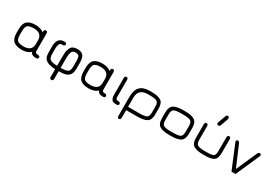

<svg xmlns="http://www.w3.org/2000/svg" viewBox="41 -1790 4308 3032"><g transform="rotate(30 2195.0 -274.5)"><path d="M521.5 0H514.6Q439.5 0 419.9 -53.7Q363.3 0 259.8 0Q156.2 0 106.9 -43.5Q57.6 -86.9 57.6 -192.4V-257.8Q57.6 -363.3 106.9 -406.7Q156.2 -450.2 254.9 -450.2Q353.5 -450.2 410.2 -404.3V-418Q410.2 -457 441.4 -457Q472.7 -457 472.7 -419.9V-111.3Q472.7 -82 482.4 -71.3Q492.2 -60.5 521.5 -60.5Q560.5 -60.5 560.5 -30.3Q560.5 0 521.5 0ZM260.7 -389.6Q177.7 -389.6 147.9 -363.3Q118.2 -336.9 118.2 -257.8V-192.4Q118.2 -113.3 147.9 -86.9Q177.7 -60.5 260.7 -60.5Q410.2 -60.5 410.2 -192.4V-257.8Q410.2 -389.6 260.7 -389.6Z M1125 -415Q1160.2 -379.9 1160.2 -277.3V-172.9Q1160.2 -84 1115.2 -43Q1078.1 -7.8 1003.9 -2Q976.6 0 936.5 0V138.7Q936.5 177.7 904.3 177.7Q872.1 177.7 872.1 138.7V0Q705.1 -3.9 666 -87.9Q650.4 -123 650.4 -172.9V-297.9Q650.4 -363.3 680.7 -406.7Q710.9 -450.2 781.2 -450.2Q824.2 -450.2 824.2 -419.9Q824.2 -389.6 781.2 -389.6H763.7Q738.3 -389.6 724.6 -360.4Q710.9 -331.1 710.9 -285.2V-180.7Q710.9 -109.4 746.6 -85.9Q782.2 -62.5 872.1 -60.5V-201.2Q872.1 -312.5 880.9 -341.3Q889.6 -370.1 899.9 -391.1Q910.2 -412.1 924.8 -423.8Q959 -451.2 1022.5 -451.2Q1023.4 -451.2 1024.4 -451.2Q1088.9 -451.2 1125 -415ZM936.5 -216.8V-60.5Q1029.3 -60.5 1064.5 -81.5Q1099.6 -102.5 1099.6 -180.7V-269.5Q1099.6 -347.7 1082 -368.7Q1064.5 -389.6 1018.1 -389.6Q971.7 -389.6 954.1 -351.1Q936.5 -312.5 936.5 -216.8Z M1742.2 0H1735.4Q1660.2 0 1640.6 -53.7Q1584 0 1480.5 0Q1377 0 1327.6 -43.5Q1278.3 -86.9 1278.3 -192.4V-257.8Q1278.3 -363.3 1327.6 -406.7Q1377 -450.2 1475.6 -450.2Q1574.2 -450.2 1630.9 -404.3V-418Q1630.9 -457 1662.1 -457Q1693.4 -457 1693.4 -419.9V-111.3Q1693.4 -82 1703.1 -71.3Q1712.9 -60.5 1742.2 -60.5Q1781.2 -60.5 1781.2 -30.3Q1781.2 0 1742.2 0ZM1481.4 -389.6Q1398.4 -389.6 1368.7 -363.3Q1338.9 -336.9 1338.9 -257.8V-192.4Q1338.9 -113.3 1368.7 -86.9Q1398.4 -60.5 1481.4 -60.5Q1630.9 -60.5 1630.9 -192.4V-257.8Q1630.9 -389.6 1481.4 -389.6Z M1989.3 0H1982.4Q1922.9 0 1901.4 -28.3Q1879.9 -56.6 1879.9 -125V-419.9Q1879.9 -457 1910.2 -457Q1940.4 -457 1940.4 -419.9V-111.3Q1940.4 -82 1950.7 -71.3Q1960.9 -60.5 1989.3 -60.5Q2028.3 -60.5 2028.3 -30.3Q2028.3 0 1989.3 0Z M2538.1 -275.4Q2538.1 -350.6 2503.4 -370.1Q2468.8 -389.6 2367.2 -389.6H2338.9Q2167 -389.6 2167 -226.6V-60.5H2369.1Q2469.7 -60.5 2503.9 -80.1Q2538.1 -99.6 2538.1 -174.8ZM2338.9 -450.2H2367.2Q2488.3 -450.2 2543.5 -415Q2598.6 -379.9 2598.6 -277.3V-172.9Q2598.6 -70.3 2543.9 -35.2Q2489.3 0 2369.1 0H2167V138.7Q2167 177.7 2134.8 177.7Q2106.4 177.7 2106.4 138.7V-209Q2106.4 -335.9 2165.5 -393.1Q2224.6 -450.2 2338.9 -450.2Z M2980.5 0H2952.1Q2830.1 0 2774.9 -35.2Q2719.7 -70.3 2719.7 -172.9V-277.3Q2719.7 -379.9 2774.9 -415Q2830.1 -450.2 2952.1 -450.2H2980.5Q3101.6 -450.2 3156.7 -415Q3211.9 -379.9 3211.9 -277.3V-172.9Q3211.9 -70.3 3156.7 -35.2Q3101.6 0 2980.5 0ZM2952.1 -60.5H2980.5Q3082 -60.5 3116.7 -80.1Q3151.4 -99.6 3151.4 -174.8V-275.4Q3151.4 -350.6 3116.7 -370.1Q3082 -389.6 2980.5 -389.6H2952.1Q2848.6 -389.6 2814.5 -369.6Q2780.3 -349.6 2780.3 -275.4V-174.8Q2780.3 -100.6 2814.5 -80.6Q2848.6 -60.5 2952.1 -60.5Z M3603.5 -725.6Q3616.2 -725.6 3624 -716.3Q3631.8 -707 3631.8 -695.3Q3631.8 -683.6 3628.9 -674.8L3581.1 -543Q3572.3 -516.6 3549.8 -516.6Q3537.1 -516.6 3528.3 -524.4Q3519.5 -531.2 3519.5 -543Q3519.5 -554.7 3523.4 -563.5L3571.3 -696.3Q3582 -725.6 3603.5 -725.6ZM3599.6 0H3572.3Q3450.2 0 3395 -35.2Q3339.8 -70.3 3339.8 -172.9V-419.9Q3339.8 -457 3370.1 -457Q3400.4 -457 3400.4 -419.9V-174.8Q3400.4 -100.6 3435.1 -80.6Q3469.7 -60.5 3572.3 -60.5H3599.6Q3697.3 -60.5 3724.6 -79.6Q3752 -98.6 3752 -174.8V-419.9Q3752 -457 3782.2 -457Q3812.5 -457 3812.5 -419.9V-172.9Q3812.5 -68.4 3765.1 -34.2Q3717.8 0 3599.6 0Z M4301.8 -443.4Q4312.5 -466.8 4334 -466.8Q4362.3 -466.8 4362.3 -440.4Q4362.3 -432.6 4358.4 -423.8L4167 9.8H4092.8L3913.1 -423.8Q3909.2 -433.6 3909.2 -439.5Q3909.2 -466.8 3937.5 -466.8Q3957 -466.8 3969.7 -442.4L4132.8 -61.5Z"/></g></svg>

Font: Jura
Style: Medium
Weight: 500
Version: Version 2.6.1